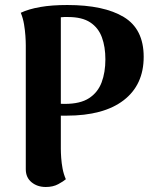

<svg xmlns="http://www.w3.org/2000/svg" viewBox="-20 -732 626 767"><path d="M163 15Q129 15 106 -4Q83 -23 83 -56V-551Q83 -567 81.5 -589Q80 -611 76 -635Q72 -659 63 -681Q95 -696 141 -704Q187 -712 249 -712Q395 -712 474.5 -664Q554 -616 554 -505Q554 -393 474 -331.5Q394 -270 246 -270Q236 -270 226 -270Q216 -270 205 -271L198 -319Q208 -318 217.5 -317.5Q227 -317 239 -317Q301 -317 336 -340Q371 -363 386 -403Q401 -443 401 -495Q401 -545 387 -583Q373 -621 340.5 -642.5Q308 -664 252 -664Q244 -664 236.5 -664Q229 -664 223 -663V-138Q223 -122 224.5 -101Q226 -80 230 -58.5Q234 -37 243 -16Q234 -8 213 3.5Q192 15 163 15Z"/></svg>

Font: Arima Thin
Style: Regular
Weight: 100
Designer: Joana Correia and Natanael Gama
Foundry: NDISCOVER
Version: Version 1.101;gftools[0.9.23]